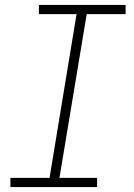

<svg xmlns="http://www.w3.org/2000/svg" viewBox="-20 -755 540 775"><path d="M22 0V-37H180L289 -698H137V-735H487V-698H330L220 -37H372V0Z"/></svg>

Font: Iosevka Curly XLtObl
Style: Regular
Weight: 200
Italic angle: -9°
Monospace: yes
Designer: Belleve Invis
Foundry: Belleve Invis
Version: Version 11.1.0; ttfautohint (v1.8.3)